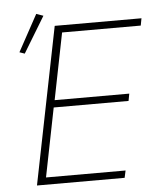

<svg xmlns="http://www.w3.org/2000/svg" viewBox="-54 -804 709 851"><g transform="rotate(-5 301.0 -379.0)"><path d="M466 0H76L216 -698H602L596 -666H246L187 -370H519L513 -338H180L119 -32H473ZM170 -747 73 -587 50 -595 139 -758Z"/></g></svg>

Font: IBM Plex Sans ExtraLight
Style: Italic
Weight: 250
Italic angle: -11.31°
Designer: Mike Abbink, Paul van der Laan, Pieter van Rosmalen
Foundry: Bold Monday
Version: Version 3.201